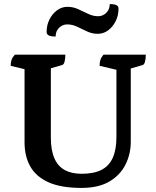

<svg xmlns="http://www.w3.org/2000/svg" viewBox="-20 -909 765 941"><path d="M379.7 12Q278.2 12 216.9 -16Q155.6 -44 128 -94Q100.3 -144 100.3 -211V-585.8L120 -565.2L32.3 -586.4Q32.3 -603.1 36.6 -615.6Q40.8 -628.1 52.7 -641H300.2Q300.2 -619.1 296.2 -605.6Q292.2 -592.1 284.2 -590.1L206.9 -568.1L229.2 -589.1V-235.3Q229.2 -173.5 246.2 -134Q263.2 -94.5 297 -75.9Q330.7 -57.3 380.2 -57.3Q439.5 -57.3 477 -76.3Q514.5 -95.2 532.5 -135.4Q550.6 -175.6 550.6 -237.3V-597.2L559.8 -564.9L468.1 -586.4Q468.1 -603.1 472.1 -615.6Q476.1 -628.1 487 -641H694.5Q694.5 -619.6 690.5 -605.9Q686.5 -592.1 678.5 -590.1L606.9 -569.2L620.9 -602.2V-214Q620.9 -154.5 595.2 -102.8Q569.6 -51.1 516.3 -19.5Q463 12 379.7 12ZM309.7 -789.4Q286.4 -789.4 269.5 -772.7Q252.6 -756 252.6 -730Q229.4 -730 218.9 -735.4Q208.5 -740.7 208.5 -752.8Q208.5 -786 222.6 -813.9Q236.6 -841.8 259.7 -858.7Q282.8 -875.6 310.6 -875.6Q338.2 -875.6 363.1 -864.1Q388.1 -852.6 412.2 -841.1Q436.3 -829.5 460.4 -829.5Q484.6 -829.5 501.2 -846.4Q517.8 -863.3 517.8 -888.9Q541 -888.9 550.9 -883.7Q560.9 -878.5 560.9 -866.7Q560.9 -833.7 547.1 -805.7Q533.3 -777.8 510.4 -760.5Q487.5 -743.3 458.8 -743.3Q431.6 -743.3 407 -754.8Q382.4 -766.4 358.5 -777.9Q334.6 -789.4 309.7 -789.4Z"/></svg>

Font: Pitagon Serif
Style: Regular
Weight: 400
Designer: Travis Tran
Foundry: Pitagon
Version: Version 1.000;gftools[0.9.26]